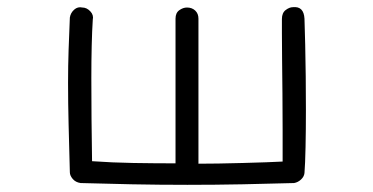

<svg xmlns="http://www.w3.org/2000/svg" viewBox="-20 -464 1040 536"><path d="M205 47Q191 45 183 35.5Q175 26 175 17Q173 -56 171.5 -117Q170 -178 170 -233Q170 -280 171.5 -324.5Q173 -369 175 -415Q177 -428 187 -437Q197 -446 210 -443Q222 -443 232 -432.5Q242 -422 239 -409Q237 -378 236 -336Q235 -294 235 -246Q235 -192 235.5 -132.5Q236 -73 237 -14Q293 -10 352.5 -9Q412 -8 470 -8V-412Q470 -428 480.5 -435.5Q491 -443 502 -443Q516 -443 525 -434.5Q534 -426 534 -412V-7Q557 -7 590 -7.5Q623 -8 658 -9Q693 -10 723 -11Q753 -12 769 -13Q769 -52 769 -101.5Q769 -151 768.5 -202Q768 -253 767.5 -298Q767 -343 767 -373.5Q767 -404 767 -411Q767 -428 777.5 -436Q788 -444 798 -444Q828 -447 830 -412Q831 -382 832 -340Q833 -298 833.5 -251Q834 -204 834 -158Q834 -101 833 -53.5Q832 -6 830 19Q829 29 820.5 37Q812 45 801 47Q734 49 657.5 50.5Q581 52 503 52Q424 52 348 50.5Q272 49 205 47Z"/></svg>

Font: Hachi Maru Pop
Style: Regular
Weight: 400
Designer: Nontynet
Foundry: Nontynet
Version: Version 1.300